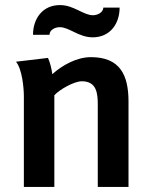

<svg xmlns="http://www.w3.org/2000/svg" viewBox="-20 -736 587 756"><path d="M451 -706H387C386 -686 363 -676 346 -676C308 -676 271 -716 216 -716C148 -716 110 -663 110 -599H175C175 -619 198 -629 215 -629C253 -629 290 -589 345 -589C413 -589 451 -642 451 -706ZM169 -508 43 -493C67 -464 74 -391 74 -356V0H194V-361C215 -384 272 -416 302 -416C360 -416 365 -370 365 -324V0H486V-336C486 -440 453 -511 338 -511C283 -511 226 -480 186 -444C183 -465 178 -488 169 -508Z"/></svg>

Font: Rosario
Style: Bold
Weight: 700
Designer: Hector Gatti
Foundry: Omnibus Type
Version: Version 1.100